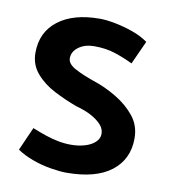

<svg xmlns="http://www.w3.org/2000/svg" viewBox="-64 -554 551 623"><g transform="rotate(10 211.0 -242.5)"><path d="M31 -34Q53 -19 83 -8Q113 3 144 8Q175 13 195 13Q292 13 343 -26.5Q394 -66 394 -135Q394 -177 369.5 -207.5Q345 -238 307.5 -260.5Q270 -283 230 -296Q195 -308 168.5 -322Q142 -336 142 -355Q142 -377 162.5 -392Q183 -407 214 -407Q251 -407 281 -397.5Q311 -388 342 -373L377 -450Q355 -466 325 -476.5Q295 -487 266 -492.5Q237 -498 216 -498Q129 -498 79 -459.5Q29 -421 29 -353Q29 -314 53.5 -285.5Q78 -257 115 -238Q152 -219 190 -205Q220 -197 241 -185.5Q262 -174 274 -160.5Q286 -147 286 -131Q286 -115 273 -103Q260 -91 239 -85Q218 -79 194 -79Q173 -79 152 -83Q131 -87 109 -94.5Q87 -102 65 -111Z"/></g></svg>

Font: Catamaran Thin SemiBold
Style: Regular
Weight: 600
Version: Version 2.000